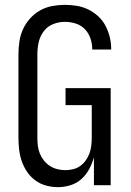

<svg xmlns="http://www.w3.org/2000/svg" viewBox="-20 -763 540 791"><path d="M219 8Q194 8 170 1.5Q146 -5 126 -19.5Q106 -34 92 -54.5Q78 -75 70 -98Q62 -121 59 -145.5Q56 -170 56 -195V-540Q56 -566 60 -592.5Q64 -619 75 -643Q86 -667 104 -687Q122 -707 145 -720Q168 -733 194.5 -738Q221 -743 247 -743Q272 -743 296.5 -739Q321 -735 343.5 -724Q366 -713 384.5 -696Q403 -679 414.5 -657Q426 -635 432 -611Q438 -587 438 -562V-559H360V-561Q360 -583 352.5 -605Q345 -627 329.5 -643Q314 -659 292 -666Q270 -673 247 -673Q222 -673 198.5 -663.5Q175 -654 160 -634Q145 -614 139.5 -589.5Q134 -565 134 -540V-195Q134 -178 136 -161.5Q138 -145 144.5 -129.5Q151 -114 161.5 -101Q172 -88 186 -79Q200 -70 216.5 -66Q233 -62 249 -62Q265 -62 281.5 -66Q298 -70 311 -79.5Q324 -89 333.5 -102.5Q343 -116 348.5 -131Q354 -146 356 -162.5Q358 -179 358 -195V-330H250V-400H436V0H367V-115Q360 -90 347.5 -66.5Q335 -43 315.5 -25.5Q296 -8 270.5 0Q245 8 219 8Z"/></svg>

Font: Iosevka Fuck
Style: Regular
Weight: 400
Monospace: yes
Designer: Belleve Invis
Foundry: Belleve Invis
Version: Version 28.0.7; ttfautohint (v1.8.3)